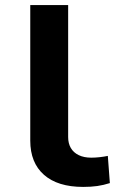

<svg xmlns="http://www.w3.org/2000/svg" viewBox="-20 -725 461 755"><path d="M307 10Q207 10 153 -37.5Q99 -85 99 -172V-705H248V-186Q248 -161 258.5 -143Q269 -125 289.5 -115Q310 -105 339 -105Q355 -105 372.5 -107Q390 -109 404 -112L412 -5Q387 3 362.5 6.5Q338 10 307 10Z"/></svg>

Font: Nunito Sans 7pt Expanded
Style: Bold
Weight: 700
Width: 7
Designer: Vernon Adams
Foundry: Vernon Adams
Version: Version 3.101;gftools[0.9.27]